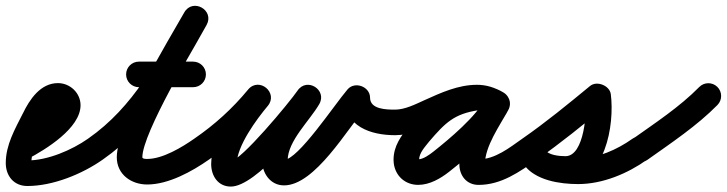

<svg xmlns="http://www.w3.org/2000/svg" viewBox="-54 -602 2559 676"><path d="M-17.3 -61.1C-5.7 -39.1 21.6 -30.7 43.6 -42.3C106.9 -75.7 229.6 -150.6 229.6 -231.5C229.6 -274.7 192.7 -309.4 150 -309.4C88.5 -309.4 50.2 -251.9 26.5 -202.5C26.5 -202.5 26.5 -202.7 26.6 -202.9C26.7 -203.1 26.8 -203.3 26.8 -203.3C-1.1 -147.9 -33.7 -92.1 -33.7 -28.1C-33.7 17.4 -5.2 52.9 42.3 52.9C132.6 52.9 235.4 10.8 307.9 -40.2C328.2 -54.5 333.1 -82.6 318.8 -102.9C304.5 -123.2 276.4 -128.1 256.1 -113.8C198.9 -73.6 113.9 -37.1 42.3 -37.1C40.5 -37.1 45.8 -36.1 47.4 -35.2C53.5 -31.8 56.3 -20.8 56.3 -28.1C56.3 -75.4 86.3 -121.3 107.2 -162.7C107.2 -162.7 107.3 -162.9 107.4 -163.1C107.5 -163.3 107.5 -163.5 107.5 -163.5C112.6 -173.9 135.5 -219.4 150 -219.4C150.9 -219.4 148.3 -219.4 147.4 -219.6C145.6 -220 144 -221.1 142.8 -222.6C141.5 -224.1 140.6 -225.8 140.1 -227.7C139.7 -229.3 139.6 -231.8 139.6 -231.5C139.6 -205 28 -135.9 1.5 -121.9C-20.4 -110.3 -28.8 -83.1 -17.2 -61.1Z M307.8 -40.1C482 -161.7 570.8 -332.9 673.2 -513.8C687.9 -540 675.7 -564.1 656.2 -575.2C636.6 -586.2 609.6 -584.3 594.8 -558.2C537.9 -457.5 357.2 -163.2 357.2 -48.3C357.2 12 407.8 47.6 464.3 47.6C539.2 47.6 622.2 1.6 681.8 -40.1C702.2 -54.4 707.1 -82.5 692.9 -102.8C678.6 -123.2 650.5 -128.1 630.2 -113.9C587.1 -83.7 519 -42.4 464.3 -42.4C460.4 -42.4 447.2 -42.3 447.2 -48.3C447.2 -133.3 629.4 -436.4 673.2 -513.8C687.9 -540 675.7 -564.1 656.2 -575.2C636.6 -586.2 609.6 -584.3 594.8 -558.2C499.8 -390.2 418 -226.8 256.2 -113.9C235.9 -99.7 230.9 -71.6 245.1 -51.2C259.3 -30.9 287.4 -25.9 307.8 -40.1ZM435 -295C498.7 -295 562.3 -295 626 -295C650.9 -295 671 -315.1 671 -340C671 -364.9 650.9 -385 626 -385C562.3 -385 498.7 -385 435 -385C410.1 -385 390 -364.9 390 -340C390 -315.1 410.1 -295 435 -295Z M681.5 -39.9C759.9 -93.8 828.2 -155.8 889 -229.3C908 -252.4 900.3 -278.2 883.1 -292.6C865.9 -306.9 839.1 -309.8 819.8 -287C765.2 -222 689.5 -112.4 689.5 -24.5C689.5 16.7 713.3 54.9 758.7 54.9C848.5 54.9 1019.4 -161.7 1068.2 -232.5C1084.5 -256.2 1072.7 -280.7 1053.2 -293C1033.7 -305.3 1006.5 -305.4 992.1 -280.5C948.1 -204.1 868.8 -131.8 868.8 -37.1C868.8 7.7 897.7 50.7 946.1 50.7C1055.1 50.7 1169 -148.6 1238 -228.6C1250.7 -243.4 1231 -260.5 1208 -269.1C1185 -277.6 1158.9 -277.6 1158.9 -258C1158.9 -156.4 1252 -126 1337 -126C1361.9 -126 1382 -146.1 1382 -171C1382 -195.9 1361.9 -216 1337 -216C1307.3 -216 1248.9 -216.6 1248.9 -258C1248.9 -277.6 1235.5 -292.3 1218.9 -298.5C1202.3 -304.6 1182.6 -302.2 1169.8 -287.4C1124 -234.2 995.4 -39.3 946.1 -39.3C943.8 -39.3 950.9 -38.7 953 -37.7C962.1 -33.4 958.8 -28.5 958.8 -37.1C958.8 -105.8 1036.2 -176.7 1070.1 -235.5C1084.5 -260.5 1073.6 -284.3 1055.1 -296C1036.6 -307.7 1010.4 -307.2 994 -283.5C964.1 -240 793.7 -35.1 758.7 -35.1C755.6 -35.1 764.9 -34.3 767.6 -33C775.9 -29.2 779.5 -15.9 779.5 -24.5C779.5 -87.5 849.7 -182.6 888.7 -229C908 -251.9 900.2 -277.8 882.9 -292.3C865.5 -306.7 838.6 -309.7 819.6 -286.7C764.2 -219.6 702 -163.2 630.5 -114.1C610 -100 604.8 -72 618.9 -51.5C633 -31 661 -25.8 681.5 -39.9Z M1292 -171C1292 -146.1 1312.1 -126 1337 -126C1439.9 -126 1523.1 -213.4 1624.9 -213.4C1640.7 -213.4 1658.5 -207.4 1671.8 -199.4C1697.1 -184.3 1721.2 -196.7 1732.5 -216.4C1743.9 -236.2 1742.5 -263.3 1716.7 -277.4C1686 -294.3 1659.2 -303.5 1623.4 -303.5C1623.3 -303.5 1621.6 -303.4 1619.9 -303.2C1618.2 -303.1 1616.6 -303 1616.5 -303C1508.3 -286.2 1460.4 -246.2 1387.8 -161.2C1387.8 -161.2 1387.4 -160.8 1387 -160.3C1386.7 -159.8 1386.3 -159.4 1386.3 -159.4C1358.1 -122.6 1331.6 -88.3 1331.6 -39.1C1331.6 -35.3 1331.9 -31.5 1332.3 -27.7C1337.7 17.6 1372.7 48.9 1418.4 48.9C1458.7 48.9 1497.1 26.6 1527.9 2.3C1597.9 -52.9 1695.9 -135.2 1736.2 -215.9C1749.4 -242.2 1736.6 -265.5 1716.9 -275.9C1697.2 -286.2 1670.7 -283.4 1656.5 -257.6C1618 -187.3 1563.3 -106.1 1563.3 -24C1563.3 16.2 1588.6 49 1631 49C1710.9 49 1774.3 3.6 1836.8 -40.1C1857.2 -54.4 1862.1 -82.5 1847.9 -102.8C1833.6 -123.2 1805.5 -128.1 1785.2 -113.9C1739.7 -82 1689.2 -41 1631 -41C1630.9 -41 1647.4 -37.7 1652.5 -25.4C1653.3 -23.5 1653.3 -21.8 1653.3 -24C1653.3 -86.9 1705.3 -159.3 1735.5 -214.4C1749.6 -240.2 1736.3 -263.8 1716.1 -274.4C1695.9 -284.9 1668.9 -282.5 1655.8 -256.1C1624.3 -193.2 1527.5 -112 1472.1 -68.3C1458.9 -57.9 1436.4 -41.1 1418.4 -41.1C1416.3 -41.1 1422 -35.6 1421.7 -38.3C1421.7 -38.6 1421.6 -38.8 1421.6 -39.1C1421.6 -64.3 1443.2 -85.6 1457.7 -104.6C1457.7 -104.6 1457.3 -104.2 1457 -103.7C1456.6 -103.2 1456.2 -102.8 1456.2 -102.8C1515.2 -171.8 1545.7 -200.9 1630.3 -214C1630.4 -214 1628.6 -213.9 1626.8 -213.8C1625.1 -213.6 1623.3 -213.5 1623.4 -213.5C1644 -213.5 1656.2 -208 1673.3 -198.6C1699.1 -184.4 1722.9 -196.3 1734 -215.6C1745.1 -234.9 1743.4 -261.4 1718.2 -276.6C1690.8 -293 1657 -303.4 1624.9 -303.4C1559 -303.4 1498.6 -275.6 1439.8 -249C1408.8 -235 1371.7 -216 1337 -216C1312.1 -216 1292 -195.9 1292 -171Z M1774 -51.3C1788.2 -30.9 1816.2 -25.9 1836.7 -40C1920.9 -98.5 2001.5 -164.6 2080.6 -229.7C2092.6 -239.6 2073.3 -254.6 2051.5 -263.2C2029.7 -271.9 2005.4 -274.2 2007.4 -258.8C2013.1 -213.4 2004.5 -52.1 1936.8 -52.1C1915.3 -52.1 1877.4 -55.5 1863.8 -74.9C1846.6 -99.4 1819.5 -98.8 1801.1 -85.8C1782.7 -72.9 1772.9 -47.7 1790.2 -23.1C1829.9 33.4 1917.5 46.1 1981.5 46.1C2067.7 46.1 2155.6 9.3 2225.2 -40.4C2245.4 -54.8 2250.1 -82.9 2235.6 -103.2C2221.2 -123.4 2193.1 -128.1 2172.8 -113.6C2118.8 -75 2048.7 -43.9 1981.5 -43.9C1952.1 -43.9 1882.8 -47.9 1863.8 -74.9C1846.6 -99.4 1819.5 -98.8 1801.1 -85.8C1782.7 -72.9 1772.9 -47.7 1790.2 -23.1C1822.6 23 1883.3 37.9 1936.8 37.9C2077.8 37.9 2110.2 -162.9 2096.6 -270.1C2094.7 -285.5 2082.4 -297.7 2067.5 -303.6C2052.7 -309.5 2035.4 -309.1 2023.4 -299.2C1946.2 -235.6 1867.6 -171 1785.3 -114C1764.9 -99.8 1759.9 -71.8 1774 -51.3Z M2162.3 -49.6C2176.7 -29.3 2204.8 -24.6 2225.1 -39C2309.4 -98.9 2399.3 -158.5 2472.1 -232.4C2489.5 -250.2 2489.3 -278.7 2471.6 -296.1C2453.8 -313.5 2425.3 -313.3 2407.9 -295.6C2339 -225.5 2252.9 -169.2 2172.9 -112.3C2152.7 -97.9 2147.9 -69.9 2162.3 -49.6Z"/></svg>

Font: FRB American Cursive Guidelines Arrows Black
Style: Bold Italic
Weight: 900
Italic angle: -25°
Version: Version 2.0;Modular Font Editor K font №1